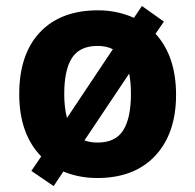

<svg xmlns="http://www.w3.org/2000/svg" viewBox="-20 -591 659 648"><path d="M421.9 -273.9Q421.9 -313.5 416 -342.8L265.1 -117.2Q283.7 -109.9 310.1 -109.9Q369.6 -109.9 395.8 -151.1Q421.9 -192.4 421.9 -273.9ZM196.8 -273.9Q196.8 -228 206.1 -192.9L360.8 -424.8Q339.8 -436 309.1 -436Q249.5 -436 223.1 -395.8Q196.8 -355.5 196.8 -273.9ZM308.1 9.8Q246.6 9.8 193.8 -12.2L161.1 37.1L85.9 -14.2L119.1 -63Q44.9 -139.2 44.9 -273.4Q44.9 -407.7 114.7 -481.9Q184.6 -556.2 311 -556.2Q375.5 -556.2 432.1 -530.8L459 -570.8L533.2 -518.1L504.9 -477.1Q574.2 -401.4 574.2 -271Q574.2 -140.6 503.9 -65.4Q433.6 9.8 308.1 9.8Z"/></svg>

Font: NotoSans-Bold
Style: Bold
Weight: 700
Designer: Monotype Design team
Foundry: Monotype Imaging Inc.
Version: Version 1.04